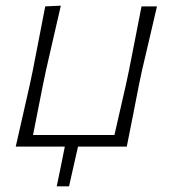

<svg xmlns="http://www.w3.org/2000/svg" viewBox="-20 -517 608 677"><path d="M35.5 0Q48 -55.5 60 -108Q72 -160.5 85.5 -220.5L96 -270.5Q108.5 -333.5 118.5 -386.2Q128.5 -439 139.5 -494.5L194.5 -497Q181.5 -441 169.2 -387.2Q157 -333.5 142.5 -270.5L132 -220.5Q122 -169.5 113.5 -127.2Q105 -85 96.5 -41H383.5Q393.5 -85 403.2 -127.2Q413 -169.5 424.5 -220.5L435 -270Q447.5 -333.5 457.8 -386Q468 -438.5 479 -494.5H533.5Q520.5 -439 508.2 -386Q496 -333 481 -270L470.5 -220.5Q458.5 -159.5 448.5 -108Q438.5 -56.5 427 0H255Q247 35.5 239.2 70Q231.5 104.5 223.5 140H180Q188 103 195 67.5Q202 32 208.5 0Z"/></svg>

Font: Commissioner Loud ExtraLight
Style: Italic
Weight: 200
Italic angle: -12°
Designer: Kostas Bartsokas
Foundry: Kostas Bartsokas
Version: Version 1.000; ttfautohint (v1.8.3)